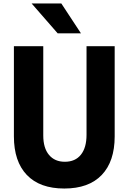

<svg xmlns="http://www.w3.org/2000/svg" viewBox="-20 -1066 740 1105"><path d="M60 -800H229V-286Q229 -214 262 -174.5Q295 -135 353 -135Q413 -135 445.5 -175.5Q478 -216 478 -290V-800H640V-281Q640 -137 565.5 -59Q491 19 350 19Q209 19 134.5 -59Q60 -137 60 -281ZM446 -874H312L162 -1046H333Z"/></svg>

Font: Martian Mono
Style: Bold
Weight: 700
Designer: Roman Shamin
Foundry: Evil Martians
Version: Version 1.000